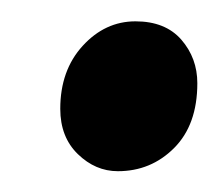

<svg xmlns="http://www.w3.org/2000/svg" viewBox="-20 -468 207 180"><path d="M36.5 -366Q36.5 -402 57.5 -425Q78.5 -448 107 -448Q135 -448 150 -430.8Q165 -413.5 165 -390Q165 -351 143.2 -329.2Q121.5 -307.5 90.5 -307.5Q69.5 -307.5 53 -323.5Q36.5 -339.5 36.5 -366Z"/></svg>

Font: Merriweather 144pt
Style: Bold Italic
Weight: 700
Italic angle: -7.8°
Version: Version 2.101